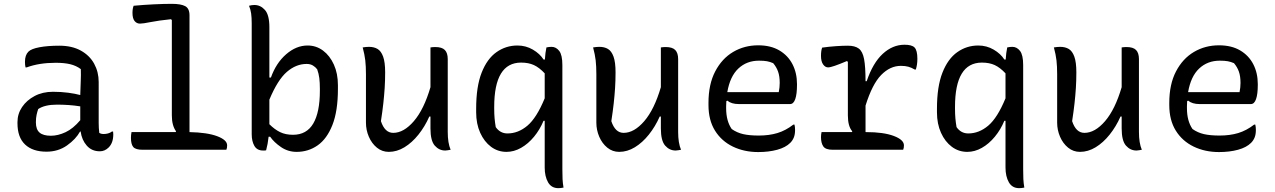

<svg xmlns="http://www.w3.org/2000/svg" viewBox="-20 -780 6640 1000"><path d="M494 -353V-139Q494 -114 497 -88Q506 -82 520 -82Q531 -82 542.5 -85Q554 -88 563 -95H569Q569 -91 569.5 -88Q570 -85 570 -80Q570 -36 546 -12Q526 8 500 8Q458 8 432 -21.5Q406 -51 400 -95H397Q375 -55 329 -22.5Q283 10 222 10Q150 10 110.5 -27.5Q71 -65 71 -138V-144Q71 -187 95 -222.5Q119 -258 160.5 -280Q202 -302 256 -302Q298 -302 335.5 -297Q373 -292 398 -285Q399 -325 400.5 -356.5Q402 -388 401 -420Q377 -438 346 -445.5Q315 -453 270 -453Q184 -453 119 -429H113Q110 -441 110 -458Q110 -493 128 -511Q143 -526 186 -534Q229 -542 289 -542Q355 -542 401 -516.5Q447 -491 470.5 -448Q494 -405 494 -353ZM167 -142Q167 -106 186 -89.5Q205 -73 245 -73Q282 -73 321.5 -91.5Q361 -110 398 -154V-226Q367 -231 336.5 -233Q306 -235 277 -235Q213 -235 179 -212Q174 -198 170.5 -181.5Q167 -165 167 -145Z M665 -92H895L897 -96Q875 -126 875 -179V-675L871 -680Q804 -673 764.5 -665Q725 -657 709 -657Q692 -657 681 -670.5Q670 -684 670 -713Q670 -735 676 -750Q729 -755 782 -757.5Q835 -760 875 -760Q922 -760 944.5 -748Q967 -736 967 -700V-92Q1060 -90 1111.5 -70.5Q1163 -51 1163 -23Q1163 -16 1162 -10.5Q1161 -5 1159 0H723Q686 0 674 -14.5Q662 -29 662 -62Q662 -77 665 -92Z M1366 3Q1362 4 1358 4Q1354 4 1350 4Q1319 4 1305 -20Q1291 -44 1291 -81V-658Q1291 -689 1288 -710Q1285 -731 1277 -750Q1284 -752 1291 -753Q1298 -754 1305 -754Q1337 -754 1360 -728Q1383 -702 1383 -638V-376H1391Q1418 -452 1470.5 -497.5Q1523 -543 1582 -543Q1627 -543 1662.5 -516.5Q1698 -490 1719 -443.5Q1740 -397 1740 -336V-317Q1740 -202 1711.5 -129.5Q1683 -57 1634.5 -23Q1586 11 1525 11Q1480 11 1443.5 -14Q1407 -39 1387 -68H1379Q1375 -30 1366 3ZM1577 -447Q1522 -447 1474 -405.5Q1426 -364 1383 -261V-133Q1410 -106 1438.5 -92Q1467 -78 1506 -78Q1577 -78 1611.5 -136.5Q1646 -195 1646 -308V-318Q1646 -350 1643 -373.5Q1640 -397 1632 -419Q1623 -431 1609.5 -439Q1596 -447 1577 -447Z M1902 -536Q1928 -536 1946.5 -525Q1965 -514 1975.5 -485Q1986 -456 1986 -403Q1986 -360 1983.5 -321.5Q1981 -283 1976.5 -242Q1972 -201 1964 -149Q1984 -88 2028 -88Q2083 -88 2135.5 -149Q2188 -210 2222 -326V-533Q2229 -534 2234.5 -534.5Q2240 -535 2247 -535Q2282 -535 2297 -519.5Q2312 -504 2312 -472V-93Q2312 -35 2327 0Q2320 1 2313 2.5Q2306 4 2299 4Q2267 4 2244.5 -21.5Q2222 -47 2222 -111V-173H2216Q2193 -121 2159.5 -79Q2126 -37 2086.5 -13Q2047 11 2005 11Q1970 11 1943 -11Q1916 -33 1901 -68Q1886 -103 1886 -141V-394Q1886 -435 1882.5 -465.5Q1879 -496 1869 -533Q1887 -536 1902 -536Z M2826 -533Q2840 -536 2853 -536Q2876 -536 2892.5 -515Q2909 -494 2909 -441V101Q2909 132 2910 153Q2911 174 2915 197Q2900 200 2888 200Q2852 200 2834.5 169.5Q2817 139 2817 92V-151H2811Q2792 -105 2761.5 -68Q2731 -31 2694 -10Q2657 11 2618 11Q2573 11 2537.5 -15.5Q2502 -42 2481 -88.5Q2460 -135 2460 -195V-214Q2460 -329 2488.5 -401.5Q2517 -474 2566 -508.5Q2615 -543 2675 -543Q2719 -543 2755.5 -521.5Q2792 -500 2811 -470H2818Q2819 -489 2821 -503.5Q2823 -518 2826 -533ZM2562 -118Q2585 -85 2623 -85Q2679 -85 2727 -125.5Q2775 -166 2817 -268V-398Q2789 -428 2761 -441Q2733 -454 2694 -454Q2554 -454 2554 -223V-214Q2554 -186 2556 -163.5Q2558 -141 2562 -118Z M3102 -536Q3128 -536 3146.5 -525Q3165 -514 3175.5 -485Q3186 -456 3186 -403Q3186 -360 3183.5 -321.5Q3181 -283 3176.5 -242Q3172 -201 3164 -149Q3184 -88 3228 -88Q3283 -88 3335.5 -149Q3388 -210 3422 -326V-533Q3429 -534 3434.5 -534.5Q3440 -535 3447 -535Q3482 -535 3497 -519.5Q3512 -504 3512 -472V-93Q3512 -35 3527 0Q3520 1 3513 2.5Q3506 4 3499 4Q3467 4 3444.5 -21.5Q3422 -47 3422 -111V-173H3416Q3393 -121 3359.5 -79Q3326 -37 3286.5 -13Q3247 11 3205 11Q3170 11 3143 -11Q3116 -33 3101 -68Q3086 -103 3086 -141V-394Q3086 -435 3082.5 -465.5Q3079 -496 3069 -533Q3087 -536 3102 -536Z M3929 -544Q3994 -544 4039 -517.5Q4084 -491 4107.5 -445.5Q4131 -400 4131 -342V-338Q4131 -290 4122 -264Q4113 -238 4095 -238H3828Q3789 -238 3768 -256L3763 -253Q3762 -241 3762 -227V-216Q3762 -150 3791 -108Q3818 -89 3850.5 -81.5Q3883 -74 3932 -74Q3986 -74 4029 -87Q4072 -100 4112 -131H4118Q4121 -119 4121 -103Q4121 -80 4114.5 -64Q4108 -48 4096 -36Q4072 -12 4028 0Q3984 12 3929 12Q3856 12 3797 -16.5Q3738 -45 3704 -99.5Q3670 -154 3670 -233V-244Q3670 -341 3705 -408Q3740 -475 3798.5 -509.5Q3857 -544 3929 -544ZM3933 -464Q3869 -464 3825.5 -423Q3782 -382 3768 -300H4036Q4041 -325 4041 -348Q4041 -383 4032.5 -407Q4024 -431 4007 -451Q3991 -458 3975 -461Q3959 -464 3933 -464Z M4259 -92H4417L4419 -96Q4396 -122 4396 -179V-458L4391 -462Q4353 -446 4328.5 -437.5Q4304 -429 4293 -429Q4278 -429 4267 -444.5Q4256 -460 4256 -489Q4256 -516 4262 -532Q4297 -537 4333 -539.5Q4369 -542 4396 -542Q4433 -542 4453 -527Q4473 -512 4480.5 -472Q4488 -432 4488 -357H4494Q4526 -452 4577.5 -499.5Q4629 -547 4691 -547Q4729 -547 4743 -533Q4758 -518 4758 -474Q4758 -458 4756 -444.5Q4754 -431 4750 -418H4744Q4727 -428 4711 -432.5Q4695 -437 4672 -437Q4616 -437 4569.5 -389.5Q4523 -342 4488 -230V-92H4491Q4582 -92 4635 -72Q4688 -52 4688 -23Q4688 -9 4684 0H4317Q4280 0 4268 -17.5Q4256 -35 4256 -66Q4256 -79 4259 -92Z M5226 -533Q5240 -536 5253 -536Q5276 -536 5292.5 -515Q5309 -494 5309 -441V101Q5309 132 5310 153Q5311 174 5315 197Q5300 200 5288 200Q5252 200 5234.5 169.5Q5217 139 5217 92V-151H5211Q5192 -105 5161.5 -68Q5131 -31 5094 -10Q5057 11 5018 11Q4973 11 4937.5 -15.5Q4902 -42 4881 -88.5Q4860 -135 4860 -195V-214Q4860 -329 4888.5 -401.5Q4917 -474 4966 -508.5Q5015 -543 5075 -543Q5119 -543 5155.5 -521.5Q5192 -500 5211 -470H5218Q5219 -489 5221 -503.5Q5223 -518 5226 -533ZM4962 -118Q4985 -85 5023 -85Q5079 -85 5127 -125.5Q5175 -166 5217 -268V-398Q5189 -428 5161 -441Q5133 -454 5094 -454Q4954 -454 4954 -223V-214Q4954 -186 4956 -163.5Q4958 -141 4962 -118Z M5502 -536Q5528 -536 5546.5 -525Q5565 -514 5575.5 -485Q5586 -456 5586 -403Q5586 -360 5583.5 -321.5Q5581 -283 5576.5 -242Q5572 -201 5564 -149Q5584 -88 5628 -88Q5683 -88 5735.5 -149Q5788 -210 5822 -326V-533Q5829 -534 5834.5 -534.5Q5840 -535 5847 -535Q5882 -535 5897 -519.5Q5912 -504 5912 -472V-93Q5912 -35 5927 0Q5920 1 5913 2.5Q5906 4 5899 4Q5867 4 5844.5 -21.5Q5822 -47 5822 -111V-173H5816Q5793 -121 5759.5 -79Q5726 -37 5686.5 -13Q5647 11 5605 11Q5570 11 5543 -11Q5516 -33 5501 -68Q5486 -103 5486 -141V-394Q5486 -435 5482.5 -465.5Q5479 -496 5469 -533Q5487 -536 5502 -536Z M6329 -544Q6394 -544 6439 -517.5Q6484 -491 6507.5 -445.5Q6531 -400 6531 -342V-338Q6531 -290 6522 -264Q6513 -238 6495 -238H6228Q6189 -238 6168 -256L6163 -253Q6162 -241 6162 -227V-216Q6162 -150 6191 -108Q6218 -89 6250.5 -81.5Q6283 -74 6332 -74Q6386 -74 6429 -87Q6472 -100 6512 -131H6518Q6521 -119 6521 -103Q6521 -80 6514.5 -64Q6508 -48 6496 -36Q6472 -12 6428 0Q6384 12 6329 12Q6256 12 6197 -16.5Q6138 -45 6104 -99.5Q6070 -154 6070 -233V-244Q6070 -341 6105 -408Q6140 -475 6198.5 -509.5Q6257 -544 6329 -544ZM6333 -464Q6269 -464 6225.5 -423Q6182 -382 6168 -300H6436Q6441 -325 6441 -348Q6441 -383 6432.5 -407Q6424 -431 6407 -451Q6391 -458 6375 -461Q6359 -464 6333 -464Z"/></svg>

Font: Recursive Mn Csl St
Style: Regular
Weight: 400
Monospace: yes
Version: Version 1.079;hotconv 1.0.112;makeotfexe 2.5.65598; ttfautoh